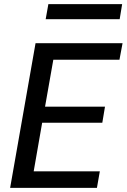

<svg xmlns="http://www.w3.org/2000/svg" viewBox="-20 -909 613 929"><path d="M29 0 152 -700H573L558 -620H238L198 -393H488L475 -315H184L143 -80H463L449 0ZM201 -816 214 -889H571L559 -816Z"/></svg>

Font: DM Sans 16pt Medium
Style: Italic
Weight: 500
Italic angle: -10°
Version: Version 4.004;gftools[0.9.30]